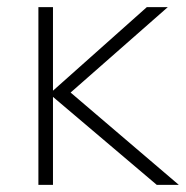

<svg xmlns="http://www.w3.org/2000/svg" viewBox="-20 -520 523 540"><path d="M421 0 119 -256 393 -500H452L155 -239L156 -279L483 0ZM88 0V-500H129V0Z"/></svg>

Font: Muli ExtraLight
Style: Regular
Weight: 250
Designer: Vernon Adams
Foundry: Vernon Adams
Version: Version 2.100; ttfautohint (v1.8.1.43-b0c9)